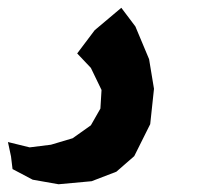

<svg xmlns="http://www.w3.org/2000/svg" viewBox="-39 -354 517 493"><path d="M272.5 -334 204.1 -276.4 159.2 -216.8 194.3 -179.7 221.7 -123 218.8 -75.2 194.3 -32.2 147.5 1 91.8 17.6 37.1 24.4 -18.6 10.7 -10.7 47.9 -6.8 80.1 44.9 107.4 111.3 119.1 196.3 111.3 259.8 86.9 305.7 46.9 346.7 -35.2 356.4 -126 343.8 -202.1 308.6 -286.1Z"/></svg>

Font: MaokenAssortedSans-TC
Style: Regular
Weight: 500
Version: Version 0.83